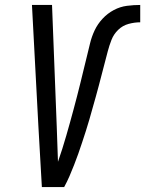

<svg xmlns="http://www.w3.org/2000/svg" viewBox="-20 -755 586 775"><path d="M149 0 135 -245 109 -735H190L209 -245Q210 -209 211.5 -173.5Q213 -138 214 -102Q223 -128 231.5 -154.5Q240 -181 247.5 -207.5Q255 -234 262.5 -260.5Q270 -287 277 -313.5Q284 -340 291 -366.5Q298 -393 304.5 -420Q311 -447 317.5 -473.5Q324 -500 330.5 -526.5Q337 -553 343.5 -580Q350 -607 362 -632.5Q374 -658 394 -679.5Q414 -701 439.5 -714.5Q465 -728 492.5 -731.5Q520 -735 546 -735V-665Q523 -665 499 -658.5Q475 -652 457 -634.5Q439 -617 430 -594Q421 -571 415 -548Q409 -525 403 -502Q397 -479 391 -456Q385 -433 379 -410Q373 -387 366.5 -364Q360 -341 353.5 -318Q347 -295 340.5 -272Q334 -249 326.5 -226Q319 -203 311.5 -180Q304 -157 296 -134.5Q288 -112 279 -89Q270 -66 260.5 -44Q251 -22 239 0Z"/></svg>

Font: Iosevka SS04
Style: Italic
Weight: 400
Italic angle: -9°
Monospace: yes
Designer: Belleve Invis
Foundry: Belleve Invis
Version: Version 19.0.0; ttfautohint (v1.8.4)